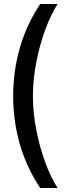

<svg xmlns="http://www.w3.org/2000/svg" viewBox="-20 -823 328 977"><path d="M184.6 -802.7H273.4Q240.7 -752.9 211.7 -675.5Q182.6 -598.1 165 -508.1Q147.5 -418 147.5 -334Q147.5 -250.5 165 -160.4Q182.6 -70.3 211.7 7.1Q240.7 84.5 273.4 133.8H184.6Q48.3 -71.3 46.9 -334Q48.3 -597.7 184.6 -802.7Z"/></svg>

Font: Pretendard GOV Medium
Style: Regular
Weight: 500
Designer: Base glyphs from Inter by Rasmus Andersson; Hangeul glyphs from Noto Sans CJK(Source Han Sans) by Jang Soo-young and Kan
Foundry: Kil Hyung-jin
Version: Version 1.309